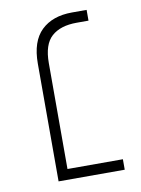

<svg xmlns="http://www.w3.org/2000/svg" viewBox="-71 -636 505 686"><g transform="rotate(-10 181.0 -293.0)"><path d="M86 0V-427Q86 -508 126.5 -547Q167 -586 238 -586H291V-547H248Q189 -547 157 -518.5Q125 -490 125 -422V-38H326V0Z"/></g></svg>

Font: Noto Sans Hebrew ExtraLight
Style: Regular
Weight: 250
Designer: Monotype Design Team
Foundry: Monotype Imaging Inc.
Version: Version 2.003